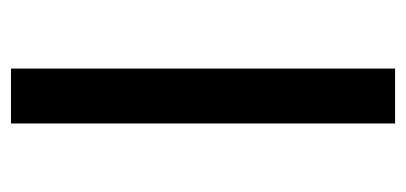

<svg xmlns="http://www.w3.org/2000/svg" viewBox="-215 -525 740 350"><g transform="rotate(90 155.0 -350.0)"><path d="M105 0V-700.2H205.1V0Z"/></g></svg>

Font: Montserrat Medium
Style: Regular
Weight: 500
Designer: Julieta Ulanovsky
Foundry: Julieta Ulanovsky
Version: Version 7.200